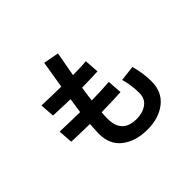

<svg xmlns="http://www.w3.org/2000/svg" viewBox="-185 -1068 1370 1370"><g transform="rotate(-45 500.0 -383.0)"><path d="M136.7 -386.7Q252 -382.8 338.9 -381.8Q342.8 -411.1 355.5 -495.1Q336.9 -495.1 184.6 -501L176.8 -610.4Q238.3 -607.4 372.1 -605.5L406.2 -811.5L522.5 -790Q518.6 -761.7 506.3 -698.2Q494.1 -634.8 489.3 -604.5Q578.1 -604.5 624 -610.4L631.8 -500Q585.9 -497.1 471.7 -495.1Q460.9 -424.8 456.1 -381.8Q543.9 -382.8 635.7 -389.6L643.6 -279.3Q570.3 -274.4 446.3 -272.5Q443.4 -237.3 443.4 -209Q443.4 -61.5 589.8 -61.5Q650.4 -61.5 692.4 -91.3Q734.4 -121.1 734.4 -180.7Q734.4 -257.8 712.9 -332L830.1 -345.7Q854.5 -259.8 854.5 -176.8Q854.5 -70.3 780.3 -11.7Q706.1 46.9 589.8 46.9Q474.6 46.9 398.9 -10.3Q323.2 -67.4 323.2 -179.7Q323.2 -194.3 328.1 -272.5Q196.3 -274.4 144.5 -277.3Z"/></g></svg>

Font: Gothic A1
Style: Bold
Weight: 700
Version: Version 2.50